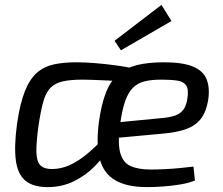

<svg xmlns="http://www.w3.org/2000/svg" viewBox="-20 -754 913 786"><path d="M292 -499Q329 -499 370.5 -495.5Q412 -492 453.5 -486.5Q495 -481 530 -473L490 -421Q452 -423 419.5 -424.5Q387 -426 361.5 -427Q336 -428 318 -428Q269 -428 237.5 -421Q206 -414 187 -395Q168 -376 157.5 -339Q147 -302 138 -242Q128 -170 129 -131Q130 -92 145.5 -77Q161 -62 192 -62Q229 -62 264 -77.5Q299 -93 335.5 -123Q372 -153 413 -197L430 -157Q406 -112 368 -73.5Q330 -35 281.5 -11.5Q233 12 175 12Q117 12 85 -13.5Q53 -39 45 -96.5Q37 -154 50 -249Q62 -331 82 -381Q102 -431 131.5 -456.5Q161 -482 201 -490.5Q241 -499 292 -499ZM651 -499Q728 -499 770 -481.5Q812 -464 826 -429Q840 -394 832 -343Q824 -296 802.5 -268Q781 -240 743 -226Q705 -212 647 -207L409 -185L419 -249L646 -271Q678 -274 698.5 -281.5Q719 -289 731 -305.5Q743 -322 747 -350Q753 -387 742.5 -403.5Q732 -420 706 -424Q680 -428 640 -428Q600 -428 572 -421Q544 -414 525 -395.5Q506 -377 493.5 -343Q481 -309 473 -254Q461 -173 471.5 -131Q482 -89 514 -74.5Q546 -60 597 -60Q623 -60 654 -61.5Q685 -63 716 -66Q747 -69 772 -72L778 -15Q754 -5 718.5 1Q683 7 646.5 9.5Q610 12 582 12Q499 12 451 -16.5Q403 -45 388 -104.5Q373 -164 385 -255Q395 -327 413.5 -374.5Q432 -422 463 -449Q494 -476 540.5 -487.5Q587 -499 651 -499ZM641 -734 682 -668 475 -548 449 -587Z"/></svg>

Font: Exo 2
Style: Italic
Weight: 400
Italic angle: -8°
Designer: Natanael Gama
Foundry: Natanael Gama
Version: Version 2.010